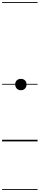

<svg xmlns="http://www.w3.org/2000/svg" viewBox="-25 -1349 378 1832"><path d="M174.5 -488Q150 -488 135 -504Q120 -520 120 -544Q120 -567.5 135 -582Q150 -596.5 174.5 -596.5Q191 -596.5 203 -589.8Q215 -583 221.8 -571.2Q228.5 -559.5 228.5 -544Q228.5 -528 221.8 -515.2Q215 -502.5 202.8 -495.2Q190.5 -488 174.5 -488ZM174.5 -488Q150 -488 135 -504Q120 -520 120 -544Q120 -567.5 135 -582Q150 -596.5 174.5 -596.5Q191 -596.5 203 -589.8Q215 -583 221.8 -571.2Q228.5 -559.5 228.5 -544Q228.5 -528 221.8 -515.2Q215 -502.5 202.8 -495.2Q190.5 -488 174.5 -488ZM-5 455H333.5V463H-5ZM-5 -16H333.5V0H-5ZM-5 -549H333.5V-541H-5ZM-5 -1329H333.5V-1321H-5Z"/></svg>

Font: Edu SA Dotted Guide
Style: Regular
Weight: 400
Designer: Tina and Corey Anderson, Eben Sorkin, Mirko Velimirovic
Foundry: Google for Education
Version: Version 2.000